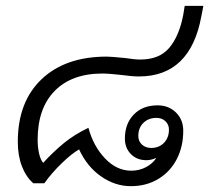

<svg xmlns="http://www.w3.org/2000/svg" viewBox="-20 -628 717 658"><path d="M109 -149Q109 -123 114 -101.5Q119 -80 128 -70Q164 -109 199.5 -138Q235 -167 283 -190Q300 -127 340 -85Q380 -43 430 -43Q457 -43 480 -55Q503 -67 516 -87Q498 -79 482 -79Q449 -79 428.5 -100Q408 -121 408 -153Q408 -204 438.5 -235.5Q469 -267 520 -267Q558 -267 583 -242.5Q608 -218 608 -180Q608 -126 586 -83Q564 -40 523 -15Q482 10 428 10Q375 10 327 -23Q279 -56 251 -116Q225 -101 191 -68Q157 -35 132 0H94Q69 -22 55 -58.5Q41 -95 41 -142Q41 -279 122.5 -356.5Q204 -434 346 -434Q360 -434 410 -429Q440 -424 461 -424Q526 -424 560 -464Q594 -504 608 -577L613 -608H677L670 -572Q632 -366 456 -366Q432 -366 397 -371Q388 -372 367 -374Q346 -376 331 -376Q226 -376 167.5 -316.5Q109 -257 109 -149ZM498 -121Q525 -121 542 -138.5Q559 -156 559 -184Q559 -201 547 -212.5Q535 -224 516 -224Q489 -224 471.5 -207Q454 -190 454 -162Q454 -144 466.5 -132.5Q479 -121 498 -121Z"/></svg>

Font: Sarabun Light
Style: Italic
Weight: 300
Italic angle: -10°
Designer: Suppakit Chalermlarp | Katatrad Co.,Ltd.
Foundry: Cadson Demak Co.,Ltd.
Version: Version 1.000; ttfautohint (v1.6)